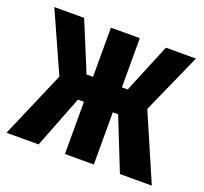

<svg xmlns="http://www.w3.org/2000/svg" viewBox="-100 -664 831 781"><g transform="rotate(20 315.5 -273.5)"><path d="M1 0 125 -288 9 -547H138L226 -334H254V-547H379V-334H404L492 -547H622L506 -287L630 0H492L402 -226H379V0H254V-226H228L140 0Z"/></g></svg>

Font: Noto Sans ExtraCondensed
Style: Bold
Weight: 700
Width: 2
Designer: Monotype Design Team
Foundry: Monotype Imaging Inc.
Version: Version 2.013; ttfautohint (v1.8.4.7-5d5b)